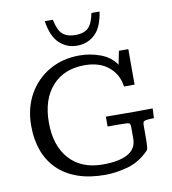

<svg xmlns="http://www.w3.org/2000/svg" viewBox="-93 -936 923 1028"><g transform="rotate(-10 368.5 -421.5)"><path d="M396 11.7Q311 11.7 246.6 -11.2Q182.1 -34.2 138.4 -77.1Q94.7 -120.1 72.8 -180.4Q50.8 -240.7 50.8 -314.9Q50.8 -411.6 92.3 -485.4Q133.8 -559.1 205.8 -600.6Q277.8 -642.1 370.1 -642.1Q428.2 -642.1 482.9 -622.1Q537.6 -602.1 568.4 -557.1L583 -629.9H634.3V-437H576.7Q568.4 -502.9 519 -544.4Q469.7 -585.9 388.2 -585.9Q275.9 -585.9 211.4 -513.7Q147 -441.4 147 -316.4Q147 -189.9 212.2 -117.7Q277.3 -45.4 393.6 -45.4Q483.9 -45.4 530.5 -72.3Q577.1 -99.1 577.1 -153.8V-215.8Q577.1 -229 573.7 -234.1Q570.3 -239.3 557.4 -240.2Q544.4 -241.2 514.6 -241.2H453.1V-294.9Q484.9 -294.9 519.5 -294.4Q554.2 -293.9 606.9 -293.9Q626 -293.9 656.5 -294.4Q687 -294.9 707.5 -294.9Q707.5 -293.5 707 -281Q706.5 -268.6 705.8 -256.1Q705.1 -243.7 705.1 -242.2Q676.3 -241.7 663.3 -239.5Q650.4 -237.3 647.5 -231.9Q644.5 -226.6 644.5 -216.3Q644.5 -166 644.3 -137.2Q644 -108.4 642.3 -95Q640.6 -81.5 636.7 -78.1Q583.5 -23.4 518.8 -5.9Q454.1 11.7 396 11.7ZM368.7 -695.8Q312.5 -695.8 272.5 -733.4Q232.4 -771 219.7 -855H263.7Q275.9 -794.9 300.8 -774.2Q325.7 -753.4 369.6 -753.4Q413.1 -753.4 437.3 -774.2Q461.4 -794.9 473.6 -855H517.6Q505.4 -771 465.6 -733.4Q425.8 -695.8 368.7 -695.8Z"/></g></svg>

Font: Kameron
Style: Regular
Weight: 400
Designer: Vernon Adams
Foundry: Vernon Adams
Version: Version 1.100